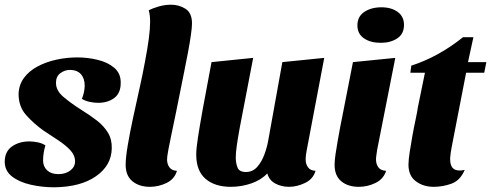

<svg xmlns="http://www.w3.org/2000/svg" viewBox="-34 -774 2087 816"><path d="M196 22Q145 22 96.5 11Q48 0 17 -24Q-14 -48 -14 -88Q-13 -131 17.5 -152Q48 -173 91 -173Q108 -173 127 -169Q146 -165 159 -156Q149 -124 149 -90Q150 -65 167 -49.5Q184 -34 214 -34Q245 -34 265 -49.5Q285 -65 285 -88Q285 -114 265 -135.5Q245 -157 214 -177.5Q183 -198 151 -219Q109 -249 77 -285Q45 -321 45 -374Q46 -413 67.5 -442.5Q89 -472 125.5 -491.5Q162 -511 206 -520.5Q250 -530 295 -530Q339 -530 382 -519.5Q425 -509 452.5 -485Q480 -461 479 -421Q479 -378 451.5 -357.5Q424 -337 383 -337Q366 -337 347 -341Q328 -345 314 -354Q325 -380 326 -409Q326 -440 310.5 -458Q295 -476 265 -477Q241 -477 222.5 -463Q204 -449 204 -423Q203 -389 237.5 -360.5Q272 -332 315 -305Q349 -284 378 -261.5Q407 -239 424.5 -210.5Q442 -182 441 -144Q440 -71 374 -25Q308 21 196 22Z M603 20Q558 20 529 -3.5Q500 -27 500 -74Q500 -104 509 -157Q518 -210 531.5 -273Q545 -336 559 -398.5Q573 -461 582 -511Q593 -568 598.5 -610Q604 -652 604 -681Q604 -696 602.5 -708.5Q601 -721 598 -730Q617 -740 642.5 -747Q668 -754 693 -754Q727 -754 754.5 -736.5Q782 -719 782 -674Q782 -659 777.5 -626.5Q773 -594 765 -551.5Q757 -509 748 -465Q728 -364 714.5 -298.5Q701 -233 693 -195Q685 -157 681.5 -137.5Q678 -118 677 -110Q676 -102 676 -96Q676 -77 686 -63Q696 -49 718 -48Q708 -13 674 3.5Q640 20 603 20Z M947 20Q879 20 839.5 -14Q800 -48 800 -117Q800 -142 807 -188Q814 -234 828 -312Q842 -390 865 -510L1042 -528Q1022 -421 1007.5 -348.5Q993 -276 984.5 -229Q976 -182 972 -153Q968 -124 968 -104Q968 -81 975.5 -62Q983 -43 1011 -43Q1040 -43 1059 -64.5Q1078 -86 1089.5 -117Q1101 -148 1106 -177L1166 -510L1344 -528L1270 -138Q1268 -129 1266.5 -117Q1265 -105 1265 -96Q1265 -77 1275 -63Q1285 -49 1307 -48Q1297 -13 1262.5 3.5Q1228 20 1194 20Q1162 20 1136 6Q1110 -8 1102 -37Q1076 -9 1034 5.5Q992 20 947 20Z M1584 -592Q1541 -592 1513 -611Q1485 -630 1485 -666Q1485 -704 1514.5 -723.5Q1544 -743 1587 -743Q1629 -743 1656 -723.5Q1683 -704 1683 -668Q1683 -630 1654.5 -611Q1626 -592 1584 -592ZM1491 20Q1445 20 1416.5 -3.5Q1388 -27 1388 -74Q1388 -92 1392 -119Q1396 -146 1401.5 -177Q1407 -208 1412 -235Q1417 -262 1421 -280L1466 -510L1646 -528L1569 -138Q1568 -129 1566 -117Q1564 -105 1564 -96Q1564 -77 1574 -63Q1584 -49 1607 -48Q1596 -13 1562 3.5Q1528 20 1491 20Z M1809 20Q1765 20 1733.5 -3.5Q1702 -27 1702 -74Q1702 -94 1707 -126.5Q1712 -159 1718.5 -195.5Q1725 -232 1732 -264.5Q1739 -297 1742 -318L1772 -465H1710L1714 -495Q1829 -532 1934 -616H1978L1955 -510H2033L2024 -465H1947L1886 -151Q1883 -137 1881.5 -124.5Q1880 -112 1879 -100Q1879 -66 1895.5 -55.5Q1912 -45 1941 -52Q1922 -7 1885 6.5Q1848 20 1809 20Z"/></svg>

Font: Sansita Swashed
Style: Bold
Weight: 700
Designer: Pablo Cosgaya
Foundry: Omnibus-Type
Version: Version 1.003; ttfautohint (v1.8.3)